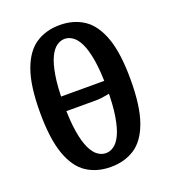

<svg xmlns="http://www.w3.org/2000/svg" viewBox="-132 -808 814 916"><g transform="rotate(-20 275.0 -350.0)"><path d="M275 10Q205 10 153.5 -23.5Q102 -57 73.5 -136Q45 -215 45 -350Q45 -485 73.5 -563.5Q102 -642 153.5 -676Q205 -710 275 -710Q345 -710 396.5 -676Q448 -642 476.5 -563.5Q505 -485 505 -350Q505 -215 476.5 -136Q448 -57 396.5 -23.5Q345 10 275 10ZM275.1 -60Q295.9 -60 315.5 -73.5Q335 -87 350.5 -119Q366 -151 375.5 -207.5Q385 -264 385 -350Q385 -436 375.5 -492.5Q366 -549 350.4 -581Q334.8 -613 315.2 -626.5Q295.7 -640 274.9 -640Q254.1 -640 234.5 -626.5Q215 -613 199.5 -581Q184 -549 174.5 -492.5Q165 -436 165 -350Q165 -264 174.5 -207.5Q184 -151 199.6 -119Q215.2 -87 234.8 -73.5Q254.3 -60 275.1 -60ZM120 -313V-387H430V-333Q408.2 -326 374.6 -319.5Q341 -313 315 -313Z"/></g></svg>

Font: Cuprum
Style: Regular
Weight: 400
Designer: Jovanny Lemonad
Foundry: Jovanny Lemonad
Version: Version 3.000